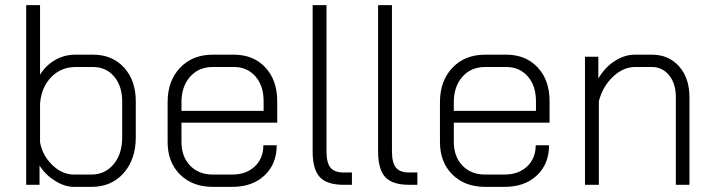

<svg xmlns="http://www.w3.org/2000/svg" viewBox="-20 -720 2782 748"><path d="M134 -75V0H82V-700H136V-429Q158 -465 194.5 -486Q231 -507 273 -507H343Q417 -507 463 -457Q509 -407 509 -325V-185Q509 -99 461.5 -45.5Q414 8 337 8H268Q232 8 194.5 -15.5Q157 -39 134 -75ZM336 -40Q389 -40 422.5 -80Q456 -120 456 -185V-325Q456 -385 424.5 -422Q393 -459 342 -459H275Q218 -459 179.5 -419.5Q141 -380 136 -316V-166Q145 -115 183.5 -77.5Q222 -40 268 -40Z M633 -167V-322Q633 -405 681.5 -456Q730 -507 809 -507H891Q967 -507 1013.5 -457.5Q1060 -408 1060 -326V-242H687V-167Q687 -110 720.5 -75Q754 -40 809 -40H885Q939 -40 972.5 -71.5Q1006 -103 1006 -154H1058Q1058 -81 1010.5 -36.5Q963 8 885 8H809Q730 8 681.5 -40Q633 -88 633 -167ZM1007 -288V-326Q1007 -386 975 -422.5Q943 -459 891 -459H809Q754 -459 720.5 -421Q687 -383 687 -322V-288Z M1198 -130V-700H1252V-130Q1252 -86 1267.5 -67Q1283 -48 1319 -48H1351V0H1319Q1254 0 1226 -30Q1198 -60 1198 -130Z M1453 -130V-700H1507V-130Q1507 -86 1522.5 -67Q1538 -48 1574 -48H1606V0H1574Q1509 0 1481 -30Q1453 -60 1453 -130Z M1694 -167V-322Q1694 -405 1742.5 -456Q1791 -507 1870 -507H1952Q2028 -507 2074.5 -457.5Q2121 -408 2121 -326V-242H1748V-167Q1748 -110 1781.5 -75Q1815 -40 1870 -40H1946Q2000 -40 2033.5 -71.5Q2067 -103 2067 -154H2119Q2119 -81 2071.5 -36.5Q2024 8 1946 8H1870Q1791 8 1742.5 -40Q1694 -88 1694 -167ZM2068 -288V-326Q2068 -386 2036 -422.5Q2004 -459 1952 -459H1870Q1815 -459 1781.5 -421Q1748 -383 1748 -322V-288Z M2259 -499H2311V-414Q2336 -457 2374.5 -482Q2413 -507 2453 -507H2520Q2585 -507 2625.5 -461.5Q2666 -416 2666 -341V0H2613V-342Q2613 -394 2587 -426.5Q2561 -459 2519 -459H2454Q2409 -459 2369 -422Q2329 -385 2313 -326V0H2259Z"/></svg>

Font: Bai Jamjuree Light
Style: Regular
Weight: 300
Designer: Katatrad Aksorn Co.,Ltd.
Foundry: Cadson Demak Co.,Ltd.
Version: Version 1.000; ttfautohint (v1.6)